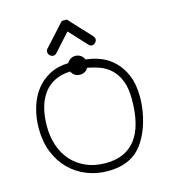

<svg xmlns="http://www.w3.org/2000/svg" viewBox="-137 -1081 1047 1185"><g transform="rotate(-15 387.0 -488.5)"><path d="M449 -705Q495 -701 542 -683Q589 -665 627 -628.5Q665 -592 689.5 -535Q714 -478 714 -396Q714 -346 705 -296Q696 -246 679.5 -201.5Q663 -157 639.5 -120.5Q616 -84 587 -60Q519 -4 404 -4Q334 -4 271.5 -29Q209 -54 162 -100.5Q115 -147 87.5 -214.5Q60 -282 60 -367Q60 -436 78 -498Q96 -560 131 -606.5Q166 -653 218.5 -681Q271 -709 340 -711Q360 -743 393 -743Q411 -743 426 -733.5Q441 -724 449 -705ZM338 -658Q229 -654 170.5 -578.5Q112 -503 112 -366Q112 -303 130.5 -246.5Q149 -190 186 -147.5Q223 -105 278 -80Q333 -55 406 -55Q532 -55 597 -139.5Q662 -224 662 -394Q662 -465 643.5 -512Q625 -559 594.5 -588Q564 -617 525 -631.5Q486 -646 445 -653L436 -640Q427 -631 415.5 -627Q404 -623 393 -623Q376 -623 361.5 -631.5Q347 -640 338 -658ZM239 -830 369 -973H401L534 -830Q537 -826 539.5 -820.5Q542 -815 542 -811Q542 -799 532 -789Q522 -779 511 -779Q500 -779 491 -788L386 -901L284 -788Q275 -779 264 -779Q251 -779 241.5 -789Q232 -799 232 -812Q232 -823 239 -830Z"/></g></svg>

Font: Nelagoney
Style: Regular
Weight: 400
Designer: Kanati
Foundry: Kanati and Michael Everson
Version: Version 2.000